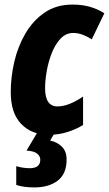

<svg xmlns="http://www.w3.org/2000/svg" viewBox="-20 -579 476 839"><path d="M194 10Q118 10 72.5 -37.5Q27 -85 27 -176Q27 -242 42.5 -309Q58 -376 91 -432.5Q124 -489 175 -524Q226 -559 297 -559Q338 -559 372 -549.5Q406 -540 436 -521L381 -407Q363 -419 342 -427Q321 -435 300 -435Q268 -435 244.5 -410Q221 -385 206 -346.5Q191 -308 184 -267Q177 -226 177 -194Q177 -114 231 -114Q256 -114 284 -125Q312 -136 343 -157V-33Q315 -15 276 -2.5Q237 10 194 10ZM130 240Q108 240 88 237.5Q68 235 51 229V147Q63 151 79 153.5Q95 156 110 156Q156 156 156 119Q156 103 142 92Q128 81 96 79L143 0H220L199 35Q230 42 250.5 62Q271 82 271 118Q271 181 232 210.5Q193 240 130 240Z"/></svg>

Font: Noto Sans Condensed ExtraBold
Style: Italic
Weight: 800
Width: 3
Italic angle: -12°
Designer: Monotype Design Team
Foundry: Monotype Imaging Inc.
Version: Version 2.013; ttfautohint (v1.8.4.7-5d5b)